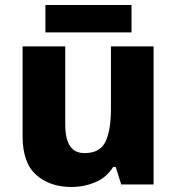

<svg xmlns="http://www.w3.org/2000/svg" viewBox="-20 -735 704 765"><path d="M592 -550V0H463L441 -70H431Q405 -28 360 -9Q315 10 264 10Q179 10 124.5 -38Q70 -86 70 -192V-550H240V-239Q240 -183 258.5 -154Q277 -125 317 -125Q378 -125 400 -170Q422 -215 422 -300V-550ZM504 -715V-606H161V-715Z"/></svg>

Font: Noto Kufi Arabic ExtraBold
Style: Regular
Weight: 800
Designer: Monotype Design Team, David Williams, Khaled Hosny
Foundry: Google LLC
Version: Version 2.109; ttfautohint (v1.8.4.7-5d5b)